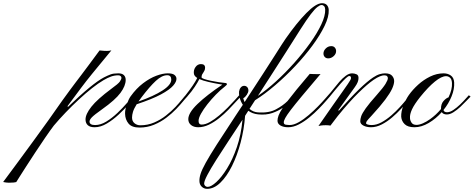

<svg xmlns="http://www.w3.org/2000/svg" viewBox="-357 -791 2949 1195"><path d="M-301.8 346.2Q-307.6 346.2 -319.1 345Q-330.6 343.8 -337.4 341.8Q-299.8 291 -252.4 227.1Q-205.1 163.1 -154.5 93.8Q-104 24.4 -55.9 -42.2Q-7.8 -108.9 30.3 -164.6Q58.6 -203.6 77.6 -229.5Q96.7 -255.4 113 -276.9Q129.4 -298.3 148.2 -323.2Q167 -348.1 194.1 -384.5Q221.2 -420.9 262.7 -477.1Q280.3 -475.1 290.8 -474.6Q301.3 -474.1 308.6 -474.1Q315.4 -474.1 322.5 -474.9Q329.6 -475.6 336.4 -477.5Q293.5 -425.3 264.2 -389.9Q234.9 -354.5 214.8 -329.8Q194.8 -305.2 179.2 -285.2Q163.6 -265.1 148.2 -244.6Q132.8 -224.1 112.8 -197Q92.8 -169.9 63 -129.9L66.4 -126Q218.3 -272 290.5 -309.6Q313.5 -321.3 331.3 -327.9Q349.1 -334.5 378.9 -334.5Q403.3 -334.5 414.3 -323.2Q425.3 -312 425.3 -293.9Q425.3 -256.8 392.8 -212.9Q360.4 -168.9 278.3 -110.8Q229.5 -76.2 214.8 -60.8Q200.2 -45.4 200.2 -34.7Q200.2 -12.7 234.9 -12.7Q269 -12.7 304.7 -34.4Q340.3 -56.2 373.5 -87.6Q406.7 -119.1 433.3 -149.9Q460 -180.7 475.1 -198.2L485.8 -189.9Q471.2 -173.3 444.1 -142.1Q417 -110.8 381.6 -77.9Q346.2 -44.9 307.6 -22Q269 1 231.9 1Q203.1 1 189.2 -12Q175.3 -24.9 175.3 -47.4Q175.3 -80.6 211.9 -127Q248.5 -173.3 335.9 -238.3Q379.4 -269.5 389.2 -283.7Q398.9 -297.9 398.9 -306.6Q398.9 -312.5 393.8 -317.4Q388.7 -322.3 378.9 -322.3Q356 -322.3 334 -314.5Q312 -306.6 286.6 -291.5Q255.4 -273.4 215.8 -242.2Q176.3 -210.9 134.3 -172.1Q92.3 -133.3 52 -91.3Q11.7 -49.3 -22 -9.3Q-46.4 22.9 -76.4 66.9Q-106.4 110.8 -137 157.2Q-167.5 203.6 -193.6 244.1Q-219.7 284.7 -236.6 311.5Q-253.4 338.4 -255.9 342.3Q-260.7 343.8 -272 345Q-283.2 346.2 -301.8 346.2Z M511.2 2.9Q463.4 2.9 442.9 -22Q422.4 -46.9 421.4 -83Q420.9 -109.4 432.1 -141.6Q443.4 -173.8 455.6 -190.9Q491.7 -241.2 533.7 -272.9Q575.7 -304.7 616 -319.6Q656.2 -334.5 687 -334.5Q716.8 -334.5 728.8 -324.7Q740.7 -314.9 741.2 -302.2Q742.7 -283.2 720.9 -258.1Q699.2 -232.9 645 -203.6Q590.8 -174.3 493.7 -142.1Q476.6 -114.7 470.7 -95Q464.8 -75.2 464.8 -59.6Q464.8 -36.6 480.2 -23.9Q495.6 -11.2 516.6 -11.2Q562.5 -11.2 602.8 -28.6Q643.1 -45.9 676.5 -72.3Q710 -98.6 735.4 -125.7Q760.7 -152.8 776.9 -173.1Q793 -193.4 798.3 -198.2L808.6 -189.9Q801.3 -183.6 783.9 -162.1Q766.6 -140.6 740 -112.8Q713.4 -85 678.7 -58.6Q644 -32.2 601.8 -14.6Q559.6 2.9 511.2 2.9ZM504.9 -159.2Q599.6 -192.4 654.3 -227.8Q709 -263.2 709 -295.4Q709 -322.8 683.6 -322.8Q650.9 -322.8 612.8 -287.6Q574.7 -252.4 523.9 -185.5Q513.2 -171.9 504.9 -159.2Z M876.5 1Q849.1 1 832 -12.9Q814.9 -26.9 814.9 -49.3Q814.9 -88.4 872.1 -143.6Q929.2 -198.7 1026.9 -264.2Q977.1 -272.5 941.2 -280.8Q905.3 -289.1 883.8 -298.8Q874 -279.3 855.5 -251Q836.9 -222.7 808.1 -189.9Q788.6 -167 778.8 -157.7Q769 -148.4 765.4 -146.7Q761.7 -145 761.2 -144Q759.8 -143.6 759.5 -147Q759.3 -150.4 759.8 -152.3Q759.8 -154.3 767.1 -161.6Q774.4 -168.9 797.9 -198.2Q822.3 -229 841.3 -256.8Q860.4 -284.7 870.6 -305.7Q853 -316.9 850.1 -330.6Q846.2 -354 859.4 -373Q872.6 -392.1 893.6 -392.1Q919.4 -392.1 919.4 -369.6Q919.4 -358.4 915 -350.6Q910.6 -342.8 906.2 -335.4Q897.5 -325.2 897.5 -309.6Q897.5 -304.7 914.3 -299.1Q931.2 -293.5 955.8 -288.3Q980.5 -283.2 1004.4 -279.5Q1028.3 -275.9 1042 -274.9Q1051.3 -274.4 1053.5 -271.7Q1055.7 -269 1055.7 -267.6Q1055.7 -262.7 1041.5 -251.5Q1014.6 -231 986.3 -201.9Q958 -172.9 933.6 -141.8Q909.2 -110.8 894 -83.5Q878.9 -56.2 878.9 -38.6Q878.9 -15.6 897.5 -15.6Q921.4 -15.6 949.7 -31.7Q978 -47.9 1007.1 -72.3Q1036.1 -96.7 1061.8 -122.8Q1087.4 -148.9 1106 -169.7Q1124.5 -190.4 1131.8 -198.2L1141.6 -189.9Q1130.9 -179.7 1111.1 -157.5Q1091.3 -135.3 1064.9 -108.2Q1038.6 -81.1 1007.6 -56.2Q976.6 -31.2 943.4 -15.1Q910.2 1 876.5 1Z M932.1 384.3Q912.1 384.3 898.4 370.8Q884.8 357.4 884.3 336.9Q883.3 316.9 891.4 291.3Q899.4 265.6 923.1 222.7Q946.8 179.7 991.9 109.1Q1037.1 38.6 1109.9 -71.8L1154.3 -138.7Q1139.6 -161.6 1134.3 -184.6Q1128.9 -207.5 1130.9 -221.2Q1133.3 -236.8 1141.8 -246.8Q1150.4 -256.8 1162.6 -256.8Q1173.8 -256.8 1181.4 -249Q1189 -241.2 1189 -227.1Q1189 -216.3 1179.2 -201.2Q1169.4 -186 1157.2 -179.7Q1159.2 -168.9 1165.5 -155.8Q1235.8 -263.2 1281.2 -333.5Q1326.7 -403.8 1353.8 -446.5Q1380.9 -489.3 1395.8 -512.5Q1410.6 -535.6 1419.4 -548.3Q1489.3 -648.4 1549.6 -709.7Q1609.9 -771 1647 -771Q1668 -771 1678.2 -758.8Q1688.5 -746.6 1689 -729Q1690.9 -687.5 1663.3 -630.1Q1635.7 -572.8 1588.1 -508.1Q1540.5 -443.4 1480.2 -379.4Q1419.9 -315.4 1355.5 -260.3Q1291 -205.1 1230.5 -167L1195.8 -113.3Q1206.5 -104 1220 -98.1Q1233.4 -92.3 1250 -91.3Q1316.9 -86.9 1360.8 -110.6Q1404.8 -134.3 1432.6 -162.1Q1477.1 -221.2 1570.8 -331.1Q1575.2 -330.6 1591.8 -330.1Q1608.4 -329.6 1617.7 -329.6Q1626 -329.6 1630.1 -329.8Q1634.3 -330.1 1638.2 -330.6Q1566.9 -246.6 1521.7 -192.4Q1476.6 -138.2 1452.1 -106Q1427.7 -73.7 1418.5 -56.6Q1409.2 -39.6 1409.2 -29.3Q1409.2 -16.6 1422.9 -14.6Q1436.5 -12.7 1444.8 -12.7Q1471.2 -12.7 1502.4 -30.5Q1533.7 -48.3 1564.7 -75Q1595.7 -101.6 1622.3 -128.9Q1648.9 -156.2 1666 -176Q1683.1 -195.8 1686 -198.7L1695.8 -189.9Q1690.4 -184.1 1672.4 -163.1Q1654.3 -142.1 1627.4 -114.5Q1600.6 -86.9 1568.6 -60.5Q1536.6 -34.2 1502.7 -16.6Q1468.8 1 1436.5 1Q1406.7 1 1388.4 -10Q1370.1 -21 1370.1 -39.6Q1370.1 -53.7 1376.7 -72Q1383.3 -90.3 1402.8 -120.1Q1375.5 -100.6 1337.2 -87.4Q1298.8 -74.2 1249.5 -79.1Q1231 -81.1 1215.8 -86.9Q1200.7 -92.8 1188.5 -101.6L1168.5 -70.3Q1162.1 15.1 1140.6 96.2Q1119.1 177.2 1086.7 242.4Q1054.2 307.6 1014.6 345.9Q975.1 384.3 932.1 384.3ZM1248 -194.3Q1302.2 -231 1360.8 -284.4Q1419.4 -337.9 1474.4 -399.7Q1529.3 -461.4 1573.5 -523.4Q1617.7 -585.4 1643.1 -639.6Q1668.5 -693.8 1667 -731.9Q1666.5 -745.6 1660.2 -752.7Q1653.8 -759.8 1644.5 -759.8Q1634.3 -759.8 1618.2 -747.3Q1602.1 -734.9 1576.9 -702.1Q1551.8 -669.4 1512.7 -607.9Q1467.8 -536.6 1426.3 -471.7Q1384.8 -406.7 1341.6 -339.6Q1298.3 -272.5 1248 -194.3ZM1686 -427.7Q1672.4 -427.7 1664.3 -436.3Q1656.2 -444.8 1656.2 -458Q1656.2 -475.1 1670.7 -489.5Q1685.1 -503.9 1705.1 -503.9Q1718.8 -503.9 1726.8 -494.9Q1734.9 -485.8 1734.9 -473.1Q1734.9 -455.1 1719.5 -441.4Q1704.1 -427.7 1686 -427.7ZM935.5 372.1Q956.5 372.1 989.3 342.3Q1022 312.5 1056.4 257.1Q1090.8 201.7 1117.2 124.8Q1143.6 47.9 1152.3 -45.9Q1106.9 22.9 1064.5 87.4Q1022 151.9 987.8 205.8Q953.6 259.8 933.6 297.9Q913.6 335.9 913.6 351.6Q913.6 359.4 919.7 365.7Q925.8 372.1 935.5 372.1Z M1951.7 1Q1924.8 1 1905 -9.3Q1885.3 -19.5 1885.3 -36.6Q1885.3 -49.8 1891.1 -67.6Q1897 -85.4 1919.2 -116.7Q1941.4 -147.9 1989.3 -201.7Q2027.8 -245.1 2042.5 -269Q2057.1 -293 2057.1 -304.7Q2057.1 -311.5 2052.2 -316.9Q2047.4 -322.3 2033.7 -322.3Q2023.9 -322.3 2007.6 -315.9Q1991.2 -309.6 1968.8 -294.4Q1930.2 -268.1 1874 -213.1Q1817.9 -158.2 1745.1 -68.8L1699.7 -9.3Q1687 -11.7 1671.4 -11.7Q1653.8 -11.7 1642.3 -10Q1630.9 -8.3 1625 -6.8Q1679.7 -85.9 1716.3 -137.9Q1752.9 -189.9 1775.1 -221.2Q1797.4 -252.4 1808.3 -268.8Q1819.3 -285.2 1823.2 -292.2Q1827.1 -299.3 1827.6 -303.7Q1828.6 -317.9 1816.9 -317.9Q1810.1 -317.9 1795.4 -304.2Q1780.8 -290.5 1762.5 -270Q1744.1 -249.5 1726.6 -227.8Q1709 -206.1 1695.8 -189.9Q1692.4 -188 1687 -192.4Q1684.1 -196.8 1685.5 -198.2Q1699.7 -213.4 1717.5 -236.1Q1735.4 -258.8 1754.9 -281.5Q1774.4 -304.2 1794.9 -319.3Q1815.4 -334.5 1834.5 -334.5Q1848.6 -334.5 1862.5 -328.4Q1876.5 -322.3 1874 -299.3Q1873.5 -291.5 1869.1 -279.5Q1864.7 -267.6 1851.6 -249L1749 -106.4L1751.5 -101.1Q1827.6 -187 1878.7 -236.1Q1929.7 -285.2 1964.8 -308.6Q1988.3 -324.2 2006.1 -329.3Q2023.9 -334.5 2039.1 -334.5Q2070.8 -334.5 2083.7 -319.1Q2096.7 -303.7 2096.2 -285.2Q2095.7 -265.6 2083.3 -238.5Q2070.8 -211.4 2040.8 -171.1Q2010.7 -130.9 1956.5 -71.8Q1931.6 -45.4 1926.5 -37.8Q1921.4 -30.3 1921.4 -23.9Q1921.4 -19 1931.4 -15.9Q1941.4 -12.7 1956.5 -12.7Q1986.3 -12.7 2017.6 -29.8Q2048.8 -46.9 2078.4 -72.5Q2107.9 -98.1 2132.3 -125Q2156.7 -151.9 2173.1 -172.4Q2189.5 -192.9 2194.3 -198.2L2204.6 -189.9Q2198.7 -183.6 2181.9 -162.6Q2165 -141.6 2139.6 -114Q2114.3 -86.4 2083.5 -60.1Q2052.7 -33.7 2019 -16.4Q1985.4 1 1951.7 1Z M2222.7 1Q2181.6 1 2162.1 -17.8Q2142.6 -36.6 2140.1 -64Q2138.7 -97.2 2154.1 -135.3Q2169.4 -173.3 2187.5 -199.2Q2211.4 -232.9 2245.6 -263.9Q2279.8 -294.9 2320.6 -314.7Q2361.3 -334.5 2404.3 -334.5Q2430.2 -334.5 2449 -321Q2467.8 -307.6 2469.7 -278.3Q2472.2 -236.8 2453.6 -191.2Q2435.1 -145.5 2403.3 -106.4Q2406.7 -92.3 2425.3 -92.3Q2443.4 -92.3 2464.8 -106.7Q2486.3 -121.1 2506.6 -140.6Q2526.9 -160.2 2541.5 -176.8Q2556.2 -193.4 2561 -198.2L2571.8 -189.9Q2562.5 -181.2 2545.4 -162.8Q2528.3 -144.5 2507.6 -125.2Q2486.8 -106 2465.1 -92.3Q2443.4 -78.6 2424.3 -78.6Q2400.9 -78.6 2392.6 -93.3Q2356.4 -52.2 2311.3 -25.6Q2266.1 1 2222.7 1ZM2235.4 -13.7Q2252.4 -13.7 2274.9 -23.4Q2297.4 -33.2 2319.8 -49.3Q2357.4 -76.2 2387.7 -112.3V-114.3Q2387.7 -144.5 2403.6 -162.4Q2419.4 -180.2 2434.6 -185.1Q2458.5 -234.9 2456.1 -274.4Q2454.6 -298.3 2443.6 -307.6Q2432.6 -316.9 2419.4 -316.9Q2391.1 -316.9 2349.9 -283.4Q2308.6 -250 2257.8 -187Q2221.7 -141.6 2207.3 -110.4Q2192.9 -79.1 2194.8 -56.2Q2194.8 -43 2203.9 -28.3Q2212.9 -13.7 2235.4 -13.7Z"/></svg>

Font: Pinyon Script
Style: Regular
Weight: 400
Designer: Nicole Fally, Eben Sorkin
Foundry: Sorkin Type Co.
Version: Version 1.008; ttfautohint (v1.8.4.7-5d5b)